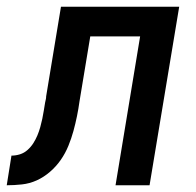

<svg xmlns="http://www.w3.org/2000/svg" viewBox="-61 -550 581 570"><path d="M-41 0 -27 -88Q-14 -88 -1.5 -92Q11 -96 21 -105Q31 -114 38 -125Q45 -136 50 -148Q55 -160 58.5 -172.5Q62 -185 64.5 -197Q67 -209 69 -221.5Q71 -234 73 -246Q74 -251 75 -255Q76 -259 76 -264L120 -530H471L383 0H282L355 -442H207L175 -249Q172 -227 167.5 -205Q163 -183 157 -161Q151 -139 142 -117Q133 -95 119.5 -75.5Q106 -56 87.5 -40Q69 -24 48 -14.5Q27 -5 4 -2.5Q-19 0 -41 0Z"/></svg>

Font: Iosevka Curly Semibold Oblique
Style: Regular
Weight: 600
Italic angle: -9°
Monospace: yes
Designer: Belleve Invis
Foundry: Belleve Invis
Version: Version 11.1.0; ttfautohint (v1.8.3)